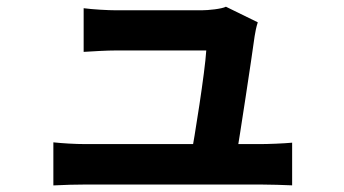

<svg xmlns="http://www.w3.org/2000/svg" viewBox="-20 -544 1040 580"><path d="M758.7 -476.6 662.5 -523.7C649.9 -517 608.9 -512.9 588.3 -512.9C540.2 -512.9 382.7 -512.9 331.7 -512.9C305.4 -512.9 259.2 -515.6 232.7 -519.2V-387.3C261.5 -389 301 -391.6 332.7 -391.6C361.8 -391.6 556 -391.6 603.1 -391.6C599 -324.9 568 -131.1 555.9 -65.5H693C705 -137.4 739.7 -364.6 749.2 -434.7C750.8 -445.4 754.3 -463.5 758.7 -476.6ZM141.2 -114V16.1C178.8 14.4 204.2 13.4 239.6 13.4C290.7 13.4 714.8 13.4 766.5 13.4C792.8 13.4 841.8 14.9 862.5 15.9V-113C836.3 -110.5 789.5 -108.7 764.3 -108.7C715.8 -108.7 299.9 -108.7 239.6 -108.7C205 -108.7 167.9 -111.2 141.2 -114Z"/></svg>

Font: Source Han Sans JP VF
Style: Regular
Weight: 250
Designer: Ryoko NISHIZUKA 西塚涼子 (kana, bopomofo & ideographs); Paul D. Hunt (Latin, Greek & Cyrillic); Sandoll Communications 산돌커뮤니
Foundry: Adobe
Version: Version 2.004;hotconv 1.0.118;makeotfexe 2.5.65603